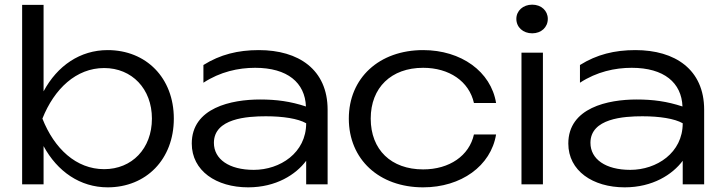

<svg xmlns="http://www.w3.org/2000/svg" viewBox="-20 -791 3092 824"><path d="M75 0H167V-164C226 -55 324 13 442 13C607 13 726 -107 726 -282C726 -457 607 -576 442 -576C324 -576 226 -509 167 -399V-770H75ZM632 -282C632 -153 546 -65 427 -65C307 -65 213 -153 162 -282C213 -410 307 -499 427 -499C546 -499 632 -410 632 -282Z M1294 0H1386V-320C1386 -493 1261 -576 1091 -576C1001 -576 925 -557 853 -512V-436C925 -483 1003 -500 1075 -500C1214 -500 1289 -436 1293 -334C1226 -356 1167 -364 1096 -364C974 -364 803 -329 803 -175C803 -58 908 13 1045 13C1165 13 1250 -42 1294 -101ZM1294 -262C1294 -135 1182 -62 1069 -62C963 -62 898 -108 898 -178C898 -283 1041 -292 1121 -292C1195 -292 1259 -282 1294 -262Z M2014 -214C1994 -123 1909 -64 1796 -64C1659 -64 1571 -148 1571 -282C1571 -415 1659 -500 1796 -500C1908 -500 1993 -442 2014 -349H2109C2087 -484 1959 -576 1796 -576C1607 -576 1477 -456 1477 -282C1477 -107 1607 13 1796 13C1959 13 2087 -79 2109 -214Z M2218 0H2310V-565H2218ZM2264 -648C2303 -648 2331 -674 2331 -710C2331 -745 2303 -771 2264 -771C2225 -771 2196 -745 2196 -710C2196 -674 2225 -648 2264 -648Z M2910 0H3002V-320C3002 -493 2877 -576 2707 -576C2617 -576 2541 -557 2469 -512V-436C2541 -483 2619 -500 2691 -500C2830 -500 2905 -436 2909 -334C2842 -356 2783 -364 2712 -364C2590 -364 2419 -329 2419 -175C2419 -58 2524 13 2661 13C2781 13 2866 -42 2910 -101ZM2910 -262C2910 -135 2798 -62 2685 -62C2579 -62 2514 -108 2514 -178C2514 -283 2657 -292 2737 -292C2811 -292 2875 -282 2910 -262Z"/></svg>

Font: Bounded Light
Style: Regular
Weight: 300
Designer: Vlad Churkin
Version: Version 3.0